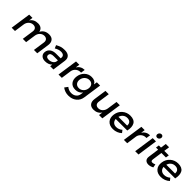

<svg xmlns="http://www.w3.org/2000/svg" viewBox="463 -2640 4723 4723"><g transform="rotate(45 2824.0 -278.5)"><path d="M169.9 0 247.1 -532.2H360.8L346.2 -429.2Q414.1 -536.1 554.2 -536.1Q625 -536.1 668.2 -502.7Q711.4 -469.2 721.2 -408.2Q788.6 -536.1 940.9 -536.1Q1032.2 -536.1 1076.4 -481.2Q1120.6 -426.3 1106.9 -331.1L1059.1 0H943.8L986.8 -298.8Q996.1 -359.4 967.3 -394.3Q938.5 -429.2 879.9 -429.2Q813 -427.2 766.6 -380.6Q720.2 -334 710 -263.2L671.9 0H557.1L600.1 -298.8Q609.4 -359.9 581.1 -394.5Q552.7 -429.2 494.1 -429.2Q426.3 -427.2 379.2 -380.6Q332 -334 321.8 -263.2L284.2 0Z M1168.9 -160.2Q1179.7 -233.9 1238.8 -276.6Q1297.9 -319.3 1393.1 -319.8H1554.2L1556.2 -335.9Q1563.5 -386.7 1535.2 -414.8Q1506.8 -442.9 1444.8 -442.9Q1366.2 -442.9 1279.8 -389.2L1245.1 -469.2Q1311 -505.4 1361.3 -520.8Q1411.6 -536.1 1482.9 -536.1Q1585.4 -536.1 1634.3 -486.8Q1683.1 -437.5 1670.9 -349.1L1622.1 0H1508.8L1518.1 -64.9Q1451.2 4.9 1332 4.9Q1247.1 4.9 1202.6 -41.7Q1158.2 -88.4 1168.9 -160.2ZM1277.8 -165Q1272.5 -128.9 1296.9 -107.4Q1321.3 -85.9 1369.1 -85.9Q1430.7 -85.9 1477.5 -114.7Q1524.4 -143.6 1535.2 -187L1542 -235.8H1397.9Q1340.8 -235.8 1311.8 -219.2Q1282.7 -202.6 1277.8 -165Z M1798.8 0 1876 -532.2H1990.7L1975.1 -425.8Q2009.3 -479.5 2060.5 -507.8Q2111.8 -536.1 2174.8 -536.1L2158.7 -425.8Q2081.1 -430.2 2026.1 -388.9Q1971.2 -347.7 1954.1 -277.8L1914.1 0Z M2122.6 127 2183.6 43.9Q2253.9 102.1 2341.3 102.1Q2417.5 102.1 2469 61Q2520.5 20 2530.3 -48.8L2540.5 -116.2Q2472.2 -25.9 2351.6 -25.9Q2243.7 -25.9 2187.7 -97.2Q2131.8 -168.5 2148.4 -283.2Q2165 -396 2240 -465.8Q2314.9 -535.6 2420.4 -536.1Q2542 -537.6 2587.4 -445.8L2600.6 -532.2H2714.4L2644.5 -51.8Q2627.9 62.5 2543.5 129.6Q2459 196.8 2333.5 196.8Q2216.3 196.8 2122.6 127ZM2255.4 -279.8Q2245.6 -207.5 2282.2 -161.9Q2318.8 -116.2 2387.7 -116.2Q2455.1 -116.2 2503.9 -161.9Q2552.7 -207.5 2563.5 -279.8Q2574.2 -352.1 2538.1 -397.5Q2502 -442.9 2434.6 -442.9Q2366.7 -442.9 2316.7 -397.2Q2266.6 -351.6 2255.4 -279.8Z M2852.1 -201.2 2899.9 -532.2H3015.1L2972.2 -232.9Q2962.9 -172.9 2991 -138.4Q3019 -104 3077.1 -104Q3144.5 -105.5 3190.7 -152.1Q3236.8 -198.7 3247.1 -270L3285.2 -532.2H3399.9L3323.2 0H3208L3223.1 -104Q3155.8 2.4 3017.1 3.9Q2925.8 3.9 2882.1 -50.8Q2838.4 -105.5 2852.1 -201.2Z M3457 -265.1Q3474.1 -385.3 3560.1 -460.2Q3646 -535.2 3765.1 -536.1Q3834 -536.1 3881.6 -514.2Q3929.2 -492.2 3952.6 -451.2Q3976.1 -410.2 3980.7 -352.1Q3985.4 -293.9 3968.8 -222.2H3566.9Q3571.3 -160.6 3610.6 -124.8Q3649.9 -88.9 3712.9 -88.9Q3802.7 -88.9 3872.1 -150.9L3922.9 -85.9Q3877.4 -42.5 3817.9 -19.3Q3758.3 3.9 3689.9 3.9Q3567.4 3.9 3503.7 -70.3Q3439.9 -144.5 3457 -265.1ZM3577.1 -306.2H3880.9Q3886.7 -370.6 3852.5 -407.2Q3818.4 -443.8 3752.9 -443.8Q3689.9 -443.8 3642.8 -407Q3595.7 -370.1 3577.1 -306.2Z M4072.8 0 4149.9 -532.2H4264.6L4249 -425.8Q4283.2 -479.5 4334.5 -507.8Q4385.7 -536.1 4448.7 -536.1L4432.6 -425.8Q4355 -430.2 4300 -388.9Q4245.1 -347.7 4228 -277.8L4188 0Z M4466.3 0 4543.5 -532.2H4657.2L4580.6 0ZM4555.2 -684.1Q4559.6 -714.4 4581.5 -734.1Q4603.5 -753.9 4632.3 -753.9Q4661.1 -753.9 4677.5 -734.4Q4693.8 -714.8 4689.5 -684.1Q4685.1 -654.3 4663.1 -634.8Q4641.1 -615.2 4612.3 -615.2Q4583.5 -615.2 4567.1 -634.8Q4550.8 -654.3 4555.2 -684.1Z M4764.2 -425.8 4776.9 -512.2H4852.1L4873 -658.2H4987.3L4966.3 -512.2H5123L5109.9 -425.8H4953.1L4917 -170.9Q4911.1 -131.3 4922.9 -115.2Q4934.6 -99.1 4962.9 -99.1Q4996.6 -99.1 5046.9 -122.1L5063 -34.2Q4991.2 4.9 4926.3 4.9Q4861.3 4.9 4825.2 -33.9Q4789.1 -72.8 4800.3 -149.9L4838.9 -425.8Z M5123 -265.1Q5140.1 -385.3 5226.1 -460.2Q5312 -535.2 5431.2 -536.1Q5500 -536.1 5547.6 -514.2Q5595.2 -492.2 5618.7 -451.2Q5642.1 -410.2 5646.7 -352.1Q5651.4 -293.9 5634.8 -222.2H5232.9Q5237.3 -160.6 5276.6 -124.8Q5315.9 -88.9 5378.9 -88.9Q5468.8 -88.9 5538.1 -150.9L5588.9 -85.9Q5543.5 -42.5 5483.9 -19.3Q5424.3 3.9 5356 3.9Q5233.4 3.9 5169.7 -70.3Q5106 -144.5 5123 -265.1ZM5243.2 -306.2H5546.9Q5552.7 -370.6 5518.6 -407.2Q5484.4 -443.8 5418.9 -443.8Q5356 -443.8 5308.8 -407Q5261.7 -370.1 5243.2 -306.2Z"/></g></svg>

Font: Trueno
Style: Italic
Weight: 400
Designer: Julieta Ulanovsky
Foundry: Julieta Ulanovsky
Version: Version 3.001b | FøM Fix